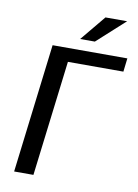

<svg xmlns="http://www.w3.org/2000/svg" viewBox="-91 -891 686 951"><g transform="rotate(10 251.5 -415.0)"><path d="M495 -581 503 -649H127L48 0H145L216 -581ZM470 -830H361L256 -703H330Z"/></g></svg>

Font: Gamestation Display
Style: Italic
Weight: 400
Designer: Jonas Hecksher
Foundry: Jonas Hecksher, Playtypeª, e-types AS
Version: Version 1.003